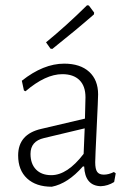

<svg xmlns="http://www.w3.org/2000/svg" viewBox="-20 -704 493 730"><path d="M311 -684 318 -683 338 -656 337 -649Q267 -588 179 -518L172 -519L155 -543Q232 -606 311 -684ZM224 -462Q285 -462 319 -431Q353 -400 353 -345Q353 -330 347.5 -216Q342 -102 342 -87Q342 -61 349.5 -50.5Q357 -40 375 -40Q393 -40 413 -50L420 -45L414 -12Q390 3 363 4Q303 2 300 -71H295Q238 -6 177 6Q117 6 83 -25.5Q49 -57 49 -113Q49 -194 137 -214L303 -253L305 -334Q305 -377 282 -399.5Q259 -422 217 -422Q153 -422 77 -357L71 -360L63 -397Q145 -462 224 -462ZM302 -216 147 -179Q96 -167 96 -119Q96 -81 117 -59.5Q138 -38 175 -38Q236 -38 298 -119Z"/></svg>

Font: Alegreya Sans Light
Style: Regular
Weight: 300
Designer: Juan Pablo del Peral
Foundry: Huerta Tipografica
Version: Version 2.007